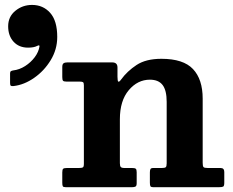

<svg xmlns="http://www.w3.org/2000/svg" viewBox="-20 -780 970 800"><path d="M14 -670.5Q14 -710.5 44 -735Q74 -759.5 113.5 -759.5Q159.5 -759.5 189 -726.5Q218.5 -693.5 218.5 -626Q218.5 -574 191.2 -529.2Q164 -484.5 122.2 -455.5Q80.5 -426.5 37 -421.5Q29 -420.5 25.5 -422.5Q22 -424.5 22 -433.5V-474Q22 -481 25.2 -483.2Q28.5 -485.5 34.5 -486.5Q61 -489.5 84.8 -504.8Q108.5 -520 124.8 -541.8Q141 -563.5 144.5 -586.5Q145.5 -594 135.5 -589Q122 -581.5 97 -581.5Q59 -581.5 36.5 -606.2Q14 -631 14 -670.5ZM312 -440H257Q245.5 -440 242.5 -443.8Q239.5 -447.5 239.5 -459V-501Q239.5 -512.5 244.8 -516.2Q250 -520 260.5 -520H447.5Q469.5 -520 469.5 -499V-460.5Q469.5 -441.5 473.2 -439.8Q477 -438 484.5 -448.5Q510 -483.5 549 -509.2Q588 -535 652.5 -535Q744 -535 784.2 -492.2Q824.5 -449.5 824.5 -369V-102Q824.5 -88 827.8 -84Q831 -80 845.5 -80H899Q914.5 -80 914.5 -63.5V-18.5Q914.5 -5 909.8 -2.5Q905 0 892 0H620Q609 0 606.8 -4Q604.5 -8 604.5 -19.5V-61.5Q604.5 -70.5 606.8 -75.2Q609 -80 618.5 -80H654Q666.5 -80 670.5 -83.2Q674.5 -86.5 674.5 -99.5V-355.5Q674.5 -403.5 657.5 -425.8Q640.5 -448 604.5 -448Q553.5 -448 516.5 -404.2Q479.5 -360.5 479.5 -283V-100Q479.5 -88.5 483.2 -84.2Q487 -80 499 -80H530.5Q541.5 -80 545.5 -77Q549.5 -74 549.5 -62.5V-17Q549.5 -5.5 544.8 -2.8Q540 0 530 0H254.5Q244 0 241.8 -3.8Q239.5 -7.5 239.5 -18.5V-61.5Q239.5 -73.5 243.2 -76.8Q247 -80 258.5 -80H308.5Q321 -80 325.2 -82.5Q329.5 -85 329.5 -97.5V-424.5Q329.5 -435 326 -437.5Q322.5 -440 312 -440Z"/></svg>

Font: Besley
Style: Bold
Weight: 700
Designer: Owen Earl
Foundry: indestructible type*
Version: Version 2.001; ttfautohint (v1.8.3)